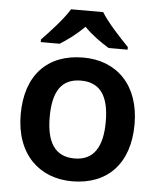

<svg xmlns="http://www.w3.org/2000/svg" viewBox="-54 -813 723 870"><g transform="rotate(5 307.0 -378.0)"><path d="M380 -766H234C207 -721 147 -656 110 -618V-606H196C231 -628 271 -657 306 -693C341 -657 384 -627 419 -606H505V-618C469 -655 407 -721 380 -766ZM566 -272C566 -452 459 -553 309 -553C147 -553 48 -452 48 -272C48 -92 156 10 306 10C466 10 566 -92 566 -272ZM180 -272C180 -387 218 -448 307 -448C396 -448 435 -387 435 -272C435 -158 396 -94 308 -94C218 -94 180 -158 180 -272Z"/></g></svg>

Font: Noto Sans Balinese SemiBold
Style: Regular
Weight: 600
Designer: Aditya Bayu, David Williams
Foundry: David Williams
Version: Version 2.005